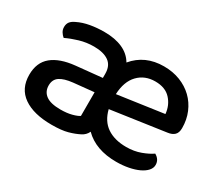

<svg xmlns="http://www.w3.org/2000/svg" viewBox="-97 -680 1010 893"><g transform="rotate(30 408.0 -233.5)"><path d="M243 -482Q300 -482 340.5 -464Q381 -446 402 -410Q462 -482 563 -482Q611 -482 650.5 -466.5Q690 -451 718.5 -423.5Q747 -396 763 -358Q779 -320 779 -275Q779 -250 766.5 -238Q754 -226 731 -223L439 -181Q453 -124 493.5 -96.5Q534 -69 597 -69Q639 -69 674 -82Q709 -95 730 -110Q758 -94 758 -65Q758 -48 745 -33.5Q732 -19 709.5 -8.5Q687 2 656.5 8Q626 14 591 14Q481 14 419 -48Q414 -37 406 -29Q398 -21 388 -16Q363 -3 330.5 6Q298 15 245 15Q148 15 93.5 -23Q39 -61 39 -135Q39 -201 81.5 -236Q124 -271 204 -279L343 -293V-315Q343 -359 314.5 -379Q286 -399 235 -399Q195 -399 158 -388Q121 -377 92 -363Q82 -371 75 -382.5Q68 -394 68 -408Q68 -425 76.5 -436Q85 -447 103 -455Q131 -469 167 -475.5Q203 -482 243 -482ZM245 -67Q280 -67 306 -74Q332 -81 343 -89V-216L234 -205Q188 -200 165 -184.5Q142 -169 142 -137Q142 -104 167 -85.5Q192 -67 245 -67ZM563 -401Q507 -401 471.5 -364Q436 -327 433 -258L679 -293Q675 -338 646 -369.5Q617 -401 563 -401Z"/></g></svg>

Font: Baloo Thambi 2 Medium
Style: Regular
Weight: 500
Designer: Aadarsh Rajan and Ek Type
Foundry: Ek Type
Version: Version 1.640;hotconv 1.0.111;makeotfexe 2.5.65597; ttfautoh